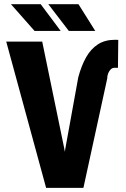

<svg xmlns="http://www.w3.org/2000/svg" viewBox="-20 -913 611 933"><path d="M297.4 -190.4 360.4 -537.6Q375.5 -593.8 398.4 -634.5Q421.4 -675.3 455.8 -697.5Q490.2 -719.7 539.1 -719.7L554.7 -719.2L553.2 -583.5H535.2Q525.9 -583.5 518.1 -575.9Q510.3 -568.4 505.6 -556.4Q501 -544.4 501 -531.2L385.3 0H265.1ZM185.1 -710.9 292 -192.9 324.7 0H204.1L10.3 -710.9ZM274.9 -762.7H147.9L33.2 -892.6H177.7ZM442.9 -762.7H314.5L214.8 -892.6H361.3Z"/></svg>

Font: Roboto Condensed Black
Style: Regular
Weight: 900
Designer: Christian Robertson
Foundry: Google
Version: Version 3.008; 2023